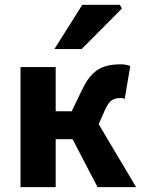

<svg xmlns="http://www.w3.org/2000/svg" viewBox="-20 -773 588 793"><path d="M64.7 0V-496.1H210V-313.4H276.1L319.9 -404.1Q340.5 -446.5 363.6 -468.7Q386.7 -491 414.8 -499.2Q442.8 -507.4 478.3 -507.4Q501 -507.4 518 -500.1L495.2 -364.7Q491.2 -366.7 486.2 -367.5Q481.3 -368.3 476.3 -368.3Q458.1 -368.3 443.1 -359.8Q428 -351.4 413.5 -318.7L387.5 -260.2L542.2 0H382.9L279.8 -198.1H210V0ZM204.7 -570.4 320 -753.3H475L483.6 -737.8L317.1 -570.4Z"/></svg>

Font: Source Sans 3 VF
Style: Regular
Weight: 200
Designer: Paul D. Hunt
Foundry: Adobe
Version: Version 3.046;hotconv 1.0.118;makeotfexe 2.5.65603